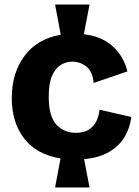

<svg xmlns="http://www.w3.org/2000/svg" viewBox="-20 -746 612 847"><path d="M223 81 247 -47Q142 -64 87 -134.5Q32 -205 32 -313Q32 -425 88.5 -500Q145 -575 248 -593L223 -726H375L350 -595Q429 -586 477.5 -541.5Q526 -497 542 -431L393 -380Q389 -430 361.5 -452Q334 -474 298 -474Q272 -474 248 -459.5Q224 -445 209.5 -411.5Q195 -378 195 -320Q195 -232 229 -196Q263 -160 314 -160Q353 -160 375 -176Q397 -192 407 -215.5Q417 -239 419 -262L559 -230Q554 -184 531 -144Q508 -104 463.5 -77Q419 -50 351 -44L375 81Z"/></svg>

Font: Bricolage Grotesque 10pt ExtraBold
Style: Regular
Weight: 800
Designer: Mathieu Triay
Foundry: Atelier Triay
Version: Version 1.000; ttfautohint (v1.8.4.7-5d5b);gftools[0.9.32]